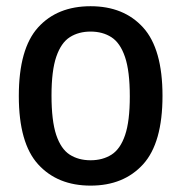

<svg xmlns="http://www.w3.org/2000/svg" viewBox="-20 -572 568 602"><path d="M264 10Q160.5 10 99.8 -56.5Q39 -123 39 -271Q39 -419 99.2 -485.8Q159.5 -552.5 264 -552.5Q368.5 -552.5 429 -485.5Q489.5 -418.5 489.5 -271.5Q489.5 -124 428.8 -57Q368 10 264 10ZM264 -69.5Q302 -69.5 329.8 -87.2Q357.5 -105 372.2 -148.5Q387 -192 387 -269.5Q387 -349 372 -393.2Q357 -437.5 329.5 -455.2Q302 -473 264 -473Q226.5 -473 199 -455.5Q171.5 -438 156.5 -394.2Q141.5 -350.5 141.5 -272.5Q141.5 -193.5 156.2 -149.2Q171 -105 198.5 -87.2Q226 -69.5 264 -69.5Z"/></svg>

Font: Encode Sans SmCnd Md
Style: Regular
Weight: 500
Width: 4
Designer: Multiple Designers
Foundry: Impallari Type
Version: Version 3.002; ttfautohint (v1.8.3) -l 8 -r 50 -G 200 -x 14 